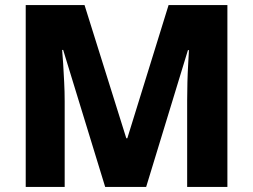

<svg xmlns="http://www.w3.org/2000/svg" viewBox="-20 -734 994 754"><path d="M393 0 228 -538H224Q226 -518 228 -484.5Q230 -451 232 -412Q234 -373 234 -336V0H81V-714H312L476 -191H480L642 -714H873V0H715V-339Q715 -374 716 -411.5Q717 -449 719 -482.5Q721 -516 722 -537H718L554 0Z"/></svg>

Font: Noto Sans Khmer ExtraBold
Style: Regular
Weight: 800
Version: Version 2.003